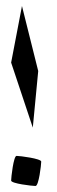

<svg xmlns="http://www.w3.org/2000/svg" viewBox="-20 -800 188 638"><path d="M17 -200C17 -190 87 -182 98 -182C109 -182 117 -253 117 -263C117 -273 46 -282 35 -282C25 -282 17 -210 17 -200ZM17 -592 89 -376 107 -564 53 -780Z"/></svg>

Font: bitstorm
Style: ulcn
Weight: 400
Version: Version 0.2